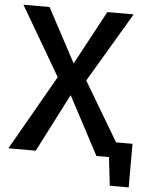

<svg xmlns="http://www.w3.org/2000/svg" viewBox="-57 -745 718 930"><g transform="rotate(5 302.0 -280.5)"><path d="M7 0 215 -364 19 -699H146L286 -437L427 -699H555L354 -360L524 -74H604V138H512L496 0H435L286 -281H284L140 0Z"/></g></svg>

Font: Ruda
Style: Bold
Weight: 700
Designer: Mariela Monsalve and Angelina Sanchez
Foundry: Mariela Monsalve and Angelina Sanchez
Version: Version 2.000